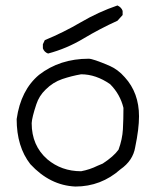

<svg xmlns="http://www.w3.org/2000/svg" viewBox="-20 -689 572 703"><path d="M277 -62Q309 -68 337 -82L356 -90Q396 -116 414 -141Q428 -179 430 -215.5Q432 -252 432 -294Q420 -344 383 -381Q331 -417 277 -417Q242 -411 208 -399.5Q174 -388 147 -361Q123 -338 113 -307Q97 -259 96 -238Q96 -156 153 -106Q205 -62 277 -62ZM256 -6Q163 -10 91 -88Q41 -152 41 -253Q56 -359 123 -415Q199 -474 305 -474Q320 -474 379 -449Q412 -435 437 -406Q489 -349 489 -263Q489 -217 475 -150Q467 -101 421 -69Q350 -6 256 -6ZM156 -493Q142 -498 137 -512V-527L144 -542Q212 -570 276 -607.5Q340 -645 410 -669Q425 -662 429 -649V-634L410 -613Q346 -584 285 -547.5Q224 -511 156 -493Z"/></svg>

Font: Yozai
Style: Regular
Weight: 400
Designer: LXGW / Y.OzVox
Foundry: LXGW / Y.OzVox
Version: Version 0.861;October 22, 2024